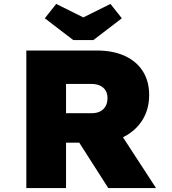

<svg xmlns="http://www.w3.org/2000/svg" viewBox="-20 -957 873 977"><path d="M114 0V-700H472Q556 -700 616 -672Q676 -644 707.5 -593.5Q739 -543 739 -474Q739 -402 705.5 -347.5Q672 -293 612.5 -262Q553 -231 478 -231H316V0ZM531 0 329 -316 552 -341 774 0ZM316 -381H447Q472 -381 489.5 -390Q507 -399 517 -416Q527 -433 527 -458Q527 -481 517 -497Q507 -513 488.5 -521.5Q470 -530 443 -530H316ZM353 -753 208 -864 266 -937 419 -861H389L542 -937L600 -864L455 -753Z"/></svg>

Font: Lexend Exa Black
Style: Regular
Weight: 900
Designer: Bonnie Shaver-Troup, Thomas Jockin
Foundry: Lexend
Version: Version 1.007